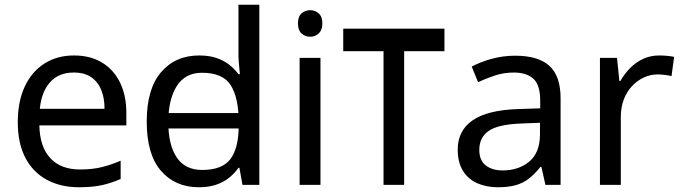

<svg xmlns="http://www.w3.org/2000/svg" viewBox="-20 -780 2879 810"><path d="M292 -546Q361 -546 410.5 -516Q460 -486 486.5 -431.5Q513 -377 513 -304V-251H146Q148 -160 192.5 -112.5Q237 -65 317 -65Q368 -65 407.5 -74.5Q447 -84 489 -102V-25Q448 -7 408 1.5Q368 10 313 10Q237 10 178.5 -21Q120 -52 87.5 -113.5Q55 -175 55 -264Q55 -352 84.5 -415Q114 -478 167.5 -512Q221 -546 292 -546ZM291 -474Q228 -474 191.5 -433.5Q155 -393 148 -321H421Q421 -367 407 -401Q393 -435 364.5 -454.5Q336 -474 291 -474Z M648 -238V-303H1024V-238ZM819 10Q719 10 659 -59.5Q599 -129 599 -267Q599 -405 659.5 -475.5Q720 -546 820 -546Q862 -546 893 -535.5Q924 -525 947 -507Q970 -489 986 -467H992Q991 -480 988.5 -505.5Q986 -531 986 -546V-760H1074V0H1003L990 -72H986Q970 -49 947 -30.5Q924 -12 892.5 -1Q861 10 819 10ZM833 -63Q918 -63 952.5 -109.5Q987 -156 987 -250V-266Q987 -366 954 -419.5Q921 -473 832 -473Q761 -473 725.5 -416.5Q690 -360 690 -265Q690 -169 725.5 -116Q761 -63 833 -63Z M1332 -536V0H1244V-536ZM1289 -737Q1309 -737 1324.5 -723.5Q1340 -710 1340 -681Q1340 -653 1324.5 -639Q1309 -625 1289 -625Q1267 -625 1252 -639Q1237 -653 1237 -681Q1237 -710 1252 -723.5Q1267 -737 1289 -737Z M1855 -659V-564H1685V0H1598V-564H1428V-659Z M2153 -545Q2251 -545 2298 -502Q2345 -459 2345 -365V0H2281L2264 -76H2260Q2237 -47 2212.5 -27.5Q2188 -8 2156.5 1Q2125 10 2080 10Q2032 10 1993.5 -7Q1955 -24 1933 -59.5Q1911 -95 1911 -149Q1911 -229 1974 -272.5Q2037 -316 2168 -320L2259 -323V-355Q2259 -422 2230 -448Q2201 -474 2148 -474Q2106 -474 2068 -461.5Q2030 -449 1997 -433L1970 -499Q2005 -518 2053 -531.5Q2101 -545 2153 -545ZM2179 -259Q2079 -255 2040.5 -227Q2002 -199 2002 -148Q2002 -103 2029.5 -82Q2057 -61 2100 -61Q2168 -61 2213 -98.5Q2258 -136 2258 -214V-262Z M2761 -546Q2776 -546 2793.5 -544.5Q2811 -543 2824 -540L2813 -459Q2800 -462 2784.5 -464Q2769 -466 2755 -466Q2724 -466 2696 -453Q2668 -440 2646 -416.5Q2624 -393 2611.5 -360Q2599 -327 2599 -286V0H2511V-536H2583L2593 -438H2597Q2614 -468 2638 -492.5Q2662 -517 2693 -531.5Q2724 -546 2761 -546Z"/></svg>

Font: uoriya05
Style: Book
Weight: 400
Designer: Jelle Bosma - Monotype Design Team
Foundry: Monotype Imaging Inc.
Version: Version 2.003